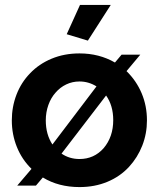

<svg xmlns="http://www.w3.org/2000/svg" viewBox="-20 -750 646 780"><path d="M305 -730 251 -611 337 -585 430 -730ZM154 -29Q218 10 303 10Q365 10 416.5 -11.5Q468 -33 504 -72Q539 -110 558 -158.5Q577 -207 577 -261Q577 -320 555.5 -371Q534 -422 494 -461L550 -528H474L447 -496Q383 -533 303 -533Q241 -533 189.5 -511.5Q138 -490 102 -452Q66 -415 47 -365.5Q28 -316 28 -261Q28 -204 48.5 -153Q69 -102 108 -64L50 4H126ZM206 -374Q224 -395 249 -407Q274 -419 303 -419Q340 -419 372 -399L193 -163Q166 -204 166 -261Q166 -294 176.5 -323.5Q187 -353 206 -374ZM230 -126 411 -362Q440 -321 440 -262Q440 -194 401 -148Q362 -104 303 -104Q262 -104 230 -126Z"/></svg>

Font: RT Raleway Bold
Style: Regular
Weight: 400
Designer: Matt McInerney, Pablo Impallari, Rodrigo Fuenzalida — Edited by Milan Moffatt in April 2016
Foundry: Matt McInerney, Pablo Impallari, Rodrigo Fuenzalida — Edited by Milan Moffatt in April 2016
Version: Version 3.001